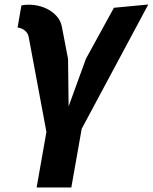

<svg xmlns="http://www.w3.org/2000/svg" viewBox="-20 -582 678 852"><path d="M75 -558Q103.5 -563.5 133 -559.5Q162.5 -555.5 188 -543Q213.5 -530.5 231.5 -510.2Q249.5 -490 254.5 -463.5L282 -320.5L284.5 -110L361.5 -321.5L485.5 -547.5L638 -562L342.5 -10.5L296.5 250H142.5L186 3.5L107.5 -417Q104.5 -432 96.2 -440.8Q88 -449.5 79.5 -453.5Q69.5 -458.5 58 -460Z"/></svg>

Font: B612
Style: Bold Italic
Weight: 700
Italic angle: -10°
Designer: Nicolas Chauveau, Thomas Paillot, Jonathan Favre-Lamarine, Jean-Luc Vinot
Foundry: AIRBUS
Version: Version 1.008